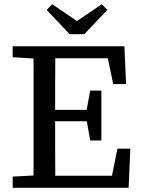

<svg xmlns="http://www.w3.org/2000/svg" viewBox="-20 -889 678 909"><path d="M40 0V-53L174 -60H187V0ZM138 0Q139 -52 139 -103.5Q139 -155 139 -207Q139 -259 139 -311V-360Q139 -411 139 -463Q139 -515 139 -567Q139 -619 138 -670H242Q242 -619 241.5 -567.5Q241 -516 241 -464Q241 -412 241 -360V-317Q241 -263 241 -209.5Q241 -156 241.5 -104Q242 -52 242 0ZM187 0V-57H544L503 -22L536 -185H597L589 0ZM191 -315V-369H430V-315ZM407 -224 388 -332V-356L407 -460H460V-224ZM40 -618V-670H187V-610H174ZM516 -491 483 -648 524 -613H187V-670H569L577 -491ZM227 -869 389 -759H299L462 -869L488 -842L379 -727H310L201 -842Z"/></svg>

Font: Source Serif 4
Style: Regular
Weight: 400
Designer: Frank Grießhammer
Foundry: Adobe Systems Incorporated
Version: Version 4.004;hotconv 1.0.116;makeotfexe 2.5.65601